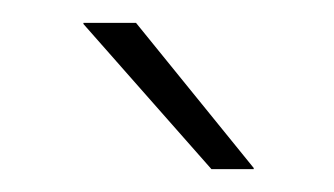

<svg xmlns="http://www.w3.org/2000/svg" viewBox="-20 -701 292 168"><path d="M99 -681 202 -554V-553H165L53 -680V-681Z"/></svg>

Font: Anek Bangla ExtraLight
Style: Regular
Weight: 250
Designer: Sulekha Rajkumar (Bangla), Yesha Goshar (Latin)
Foundry: Ek Type
Version: Version 1.003